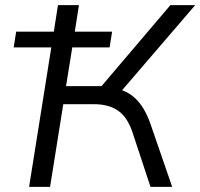

<svg xmlns="http://www.w3.org/2000/svg" viewBox="-20 -725 777 745"><path d="M92.9 0 179.1 -541.2H33.1L42.8 -602.2H188.8L204.9 -705H286.3L270.2 -602.2H415L405.3 -541.2H260.5L236.2 -390.7H388.5L355.9 -369.6L641.1 -705H737.3L437.7 -356.2L416.8 -383.5Q469.1 -377.2 505.2 -343.1Q541.2 -309 563.7 -244.6L648.1 0H563.9L495.7 -206.7Q476 -268.7 439.3 -294.7Q402.6 -320.7 344.8 -320.7H225.5L174.3 0Z"/></svg>

Font: Mulish ExtraLight
Style: Italic
Weight: 200
Italic angle: -9°
Designer: Vernon Adams
Foundry: Vernon Adams
Version: Version 3.603